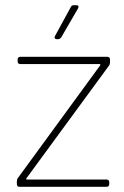

<svg xmlns="http://www.w3.org/2000/svg" viewBox="-20 -720 478 740"><path d="M199 -569H204C209 -569 213 -572 216 -576L281 -688C285 -695 282 -700 274 -700H265C260 -700 255 -698 253 -693L192 -581C188 -574 192 -569 199 -569ZM55 0H391C397 0 401 -4 401 -10V-18C401 -24 397 -28 391 -28H84C81 -28 80 -31 82 -33L400 -467C403 -471 404 -475 404 -480V-491C404 -497 400 -501 394 -501H58C52 -501 48 -497 48 -491V-483C48 -477 52 -473 58 -473H364C367 -473 368 -470 366 -468L49 -34C46 -30 45 -26 45 -21V-10C45 -4 49 0 55 0Z"/></svg>

Font: Barlow Thin
Style: Regular
Weight: 250
Designer: Jeremy Tribby
Foundry: Tribby Type
Version: Version 1.422;hotconv 1.0.109;makeotfexe 2.5.65596